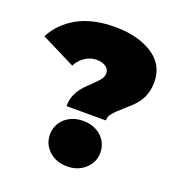

<svg xmlns="http://www.w3.org/2000/svg" viewBox="-144 -826 881 945"><g transform="rotate(20 296.5 -353.0)"><path d="M288 -415Q313 -439 324.5 -454Q336 -469 336 -486Q336 -508 317 -520.5Q298 -533 269 -533Q237 -533 209 -514.5Q181 -496 165 -465L-13 -554Q27 -630 105.5 -673Q184 -716 299 -716Q420 -716 497 -666Q573 -617 573 -525Q572 -492 564.5 -467.5Q557 -443 544 -423.5Q531 -404 513 -387Q495 -370 473 -351Q441 -323 427 -306Q413 -289 413 -268H207Q207 -292 212.5 -311Q218 -330 228 -347Q238 -364 253 -380.5Q268 -397 288 -415ZM178 -110Q178 -135 188 -157Q198 -179 215.5 -194.5Q233 -210 257 -219Q281 -228 310 -228Q339 -228 363 -219Q387 -210 404.5 -194.5Q422 -179 432 -157Q442 -135 442 -110Q442 -59 405 -25Q367 10 310 10Q253 10 215 -25Q178 -59 178 -110Z"/></g></svg>

Font: CMG Sans Black
Style: Regular
Weight: 900
Designer: Julieta Ulanovsky
Foundry: Julieta Ulanovsky
Version: Version 7.200